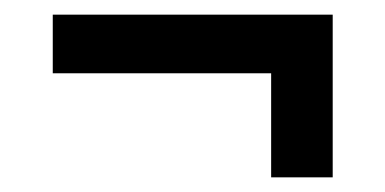

<svg xmlns="http://www.w3.org/2000/svg" viewBox="-20 -377 526 262"><path d="M52 -277V-357H434V-277ZM350 -135V-323H434V-135Z"/></svg>

Font: Bricolage Grotesque 96pt ExtraBold 96pt
Style: Regular
Weight: 400
Version: Version 1.001;gftools[0.9.33.dev8+g029e19f]